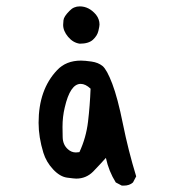

<svg xmlns="http://www.w3.org/2000/svg" viewBox="-20 -574 540 602"><path d="M368 8H362L343 -2Q321 -37 312 -79Q297 -62 272 -36Q250 -14 219 -14Q213 -14 190.5 -17Q168 -20 146.5 -43Q125 -66 116 -95Q101 -144 101 -189Q101 -293 159 -354Q187 -384 234 -384Q246 -384 267 -381Q288 -378 301.5 -367Q315 -356 332 -311.5Q349 -267 365.5 -185Q382 -103 407 -21L397 -2Q386 8 368 8ZM218 -96 229 -97Q250 -142 256 -192.5Q262 -243 264 -296Q248 -311 233 -311Q200 -311 183 -237Q176 -208 176 -176Q176 -168 176.5 -144Q177 -120 193 -106Q204 -96 218 -96ZM230 -437Q209 -440 193.5 -458.5Q178 -477 178 -496Q178 -499 179 -510.5Q180 -522 198 -540Q211 -554 230 -554Q259 -554 281 -528Q292 -514 292 -497Q292 -492 288.5 -477Q285 -462 271.5 -449.5Q258 -437 230 -437Z"/></svg>

Font: Xiaolai Mono SC
Style: Regular
Weight: 400
Monospace: yes
Designer: LXGW / Nozomi Seto
Version: Version 3.113;September 30, 2024